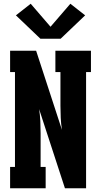

<svg xmlns="http://www.w3.org/2000/svg" viewBox="-20 -1006 540 1026"><path d="M34 0V-114H60V-621H34V-735H173L311 -312Q306 -344 304.5 -376.5Q303 -409 303 -441V-621H276V-735H466V-621H440V0H327L189 -423Q194 -391 195.5 -358.5Q197 -326 197 -294V-114H224V0ZM196 -799 65 -924 144 -986 250 -863 356 -986 435 -924 304 -799Z"/></svg>

Font: Iosevka Slab Heavy
Style: Regular
Weight: 900
Monospace: yes
Designer: Belleve Invis
Foundry: Belleve Invis
Version: Version 11.1.0; ttfautohint (v1.8.3)